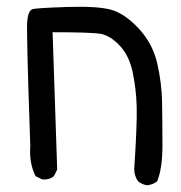

<svg xmlns="http://www.w3.org/2000/svg" viewBox="-20 -429 540 572"><path d="M418.9 123Q403.3 121.1 391.6 111.3Q379.9 95.7 379.9 74.2Q388.7 -57.6 387.2 -111.3Q385.7 -165 375 -214.8Q364.3 -264.6 335.9 -293.9Q307.6 -323.2 280.3 -328.1Q252.9 -333 136.7 -333L150.4 76.2L140.6 95.7Q127 107.4 105.5 105.5L85.9 95.7Q66.4 56.6 70.3 6.8Q58.6 -327.1 61 -362.8Q63.5 -398.4 77.6 -401.9Q91.8 -405.3 180.2 -408.2Q268.6 -411.1 309.6 -400.4Q350.6 -389.6 392.6 -344.7Q434.6 -299.8 448.2 -241.2Q461.9 -182.6 462.9 -122.1Q463.9 -61.5 463.9 5.4Q463.9 72.3 448.2 111.3Q434.6 121.1 418.9 123Z"/></svg>

Font: JasonHandwriting4
Style: Regular
Weight: 400
Version: Version 1.01.21